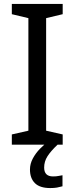

<svg xmlns="http://www.w3.org/2000/svg" viewBox="-20 -734 379 974"><path d="M298 0H40V-52L124 -71V-642L40 -662V-714H298V-662L214 -642V-71L298 -52ZM204 116Q204 161 249 161Q266 161 277.5 158.5Q289 156 297 155V211Q283 215 269 217.5Q255 220 235 220Q182 220 157 195Q132 170 132 126Q132 97 146.5 70Q161 43 182.5 21Q204 -1 224 -15L272 0Q238 32 221 58.5Q204 85 204 116Z"/></svg>

Font: Noto Sans Sogdian
Style: Regular
Weight: 400
Designer: Monotype Design Team
Foundry: Monotype Imaging Inc.
Version: Version 2.002; ttfautohint (v1.8.4.7-5d5b)